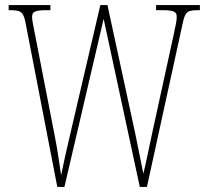

<svg xmlns="http://www.w3.org/2000/svg" viewBox="-20 -734 818 754"><path d="M80 -646 205 0H233L387 -660L529 0H557L698 -645C708 -691 718 -694 762 -694H765V-714H593V-694H619C669 -694 674 -685 674 -666C674 -652 669 -631 661 -593L578 -213C566 -158 553 -92 543 -52C533 -100 524 -148 511 -210L402 -714H374L252 -191C240 -139 231 -100 220 -46C211 -104 208 -133 196 -195L119 -591C112 -629 106 -653 106 -666C106 -685 111 -694 161 -694H178V-714H14V-694H17C60 -694 71 -690 80 -646Z"/></svg>

Font: Noto Serif ExtraCondensed Thin
Style: Regular
Weight: 100
Width: 2
Designer: Monotype Design Team
Foundry: Monotype Imaging Inc.
Version: Version 2.013